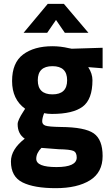

<svg xmlns="http://www.w3.org/2000/svg" viewBox="-20 -751 574 1001"><path d="M37 91Q37 28 109 -28Q72 -53 72 -104Q72 -124 102 -170L111 -184Q43 -233 43 -328.5Q43 -424 100.5 -467Q158 -510 253 -510Q296 -510 338 -500L354 -497L515 -502V-395L440 -401Q462 -367 462 -333Q462 -233 411 -195Q360 -157 251 -157Q228 -157 210 -161Q200 -135 200 -118.5Q200 -102 217 -96Q234 -90 297 -89Q423 -88 469 -55.5Q515 -23 515 62.5Q515 148 449 189Q383 230 270.5 230Q158 230 97.5 200Q37 170 37 91ZM169 77Q169 120 274.5 120Q380 120 380 70Q380 43 362 35.5Q344 28 286 27L196 20Q169 47 169 77ZM177 -332.5Q177 -259 253.5 -259Q330 -259 330 -332.5Q330 -406 253.5 -406Q177 -406 177 -332.5ZM103 -580 229 -731H313L441 -580H318L272 -647L226 -580Z"/></svg>

Font: Titillium Web
Style: Bold
Weight: 700
Version: Version 1.001;PS 57.000;hotconv 1.0.70;makeotf.lib2.5.55311